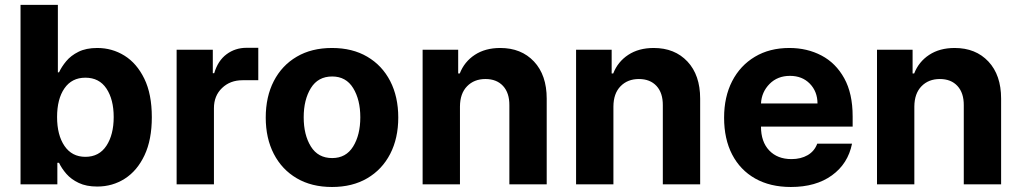

<svg xmlns="http://www.w3.org/2000/svg" viewBox="-20 -747 4135 778"><path d="M63.2 0V-727.3H214.5V-453.8H219.1Q229.4 -476.2 248.2 -498.9Q267 -521.7 297.9 -537.1Q328.8 -552.6 374.3 -552.6Q434.3 -552.6 484.4 -521.5Q534.4 -490.4 564.8 -428.1Q595.2 -365.8 595.2 -272Q595.2 -180.8 565.7 -118.1Q536.2 -55.4 486.2 -23.3Q436.1 8.9 373.9 8.9Q329.9 8.9 299.2 -5.7Q268.5 -20.2 249.1 -42.4Q229.8 -64.6 219.1 -87.4H212.4V0ZM211.3 -272.7Q211.3 -199.9 241.3 -155.7Q271.3 -111.5 326 -111.5Q381.7 -111.5 411.2 -156.4Q440.7 -201.3 440.7 -272.7Q440.7 -343.8 411.4 -388Q382.1 -432.2 326 -432.2Q271 -432.2 241.1 -389Q211.3 -345.9 211.3 -272.7Z M695.7 0V-545.5H842.3V-450.3H848Q862.9 -501.1 898.1 -527.2Q933.2 -553.3 979 -553.3H1026.6V-421.9H962.7Q912.6 -421.9 879.8 -390.4Q846.9 -359 846.9 -308.6V0Z M1325.3 10.7Q1242.5 10.7 1182.4 -24.7Q1122.2 -60 1089.5 -123.4Q1056.8 -186.8 1056.8 -270.6Q1056.8 -355.1 1089.5 -418.5Q1122.2 -481.9 1182.4 -517.2Q1242.5 -552.6 1325.3 -552.6Q1408 -552.6 1468.2 -517.2Q1528.4 -481.9 1561.1 -418.5Q1593.8 -355.1 1593.8 -270.6Q1593.8 -186.8 1561.1 -123.4Q1528.4 -60 1468.2 -24.7Q1408 10.7 1325.3 10.7ZM1326 -106.5Q1382.1 -106.5 1411 -153.4Q1440 -200.3 1440 -271.7Q1440 -343 1411 -390.1Q1382.1 -437.1 1326 -437.1Q1268.8 -437.1 1239.7 -390.1Q1210.6 -343 1210.6 -271.7Q1210.6 -200.3 1239.7 -153.4Q1268.8 -106.5 1326 -106.5Z M1843.8 -315.3V0H1692.5V-545.5H1836.6V-449.2H1843Q1861.5 -496.8 1903.9 -524.7Q1946.4 -552.6 2007.1 -552.6Q2092.3 -552.6 2143.8 -497.7Q2195.3 -442.8 2195.3 -347.3V0H2044V-320.3Q2044.4 -370.4 2018.5 -398.6Q1992.5 -426.8 1947.1 -426.8Q1901.3 -426.8 1872.7 -397.5Q1844.1 -368.3 1843.8 -315.3Z M2465.6 -315.3V0H2314.3V-545.5H2458.5V-449.2H2464.8Q2483.3 -496.8 2525.7 -524.7Q2568.2 -552.6 2628.9 -552.6Q2714.1 -552.6 2765.6 -497.7Q2817.1 -442.8 2817.1 -347.3V0H2665.8V-320.3Q2666.2 -370.4 2640.3 -398.6Q2614.3 -426.8 2568.9 -426.8Q2523.1 -426.8 2494.5 -397.5Q2465.9 -368.3 2465.6 -315.3Z M3184.7 10.7Q3100.9 10.7 3040.1 -23.6Q2979.4 -57.9 2946.7 -120.9Q2914.1 -183.9 2914.1 -270.2Q2914.1 -354.4 2946.7 -418Q2979.4 -481.5 3038.9 -517Q3098.4 -552.6 3178.6 -552.6Q3250.7 -552.6 3308.8 -522Q3366.8 -491.5 3400.9 -429.9Q3435 -368.3 3435 -275.6V-234H3063.6V-233.7Q3063.6 -172.6 3096.9 -137.4Q3130.3 -102.3 3187.1 -102.3Q3225.1 -102.3 3252.7 -118.3Q3280.2 -134.2 3291.5 -164.8H3432.5Q3416.2 -83.5 3351 -36.4Q3285.9 10.7 3184.7 10.7ZM3063.6 -327.8H3292.6Q3292.3 -376.4 3261.4 -408Q3230.5 -439.6 3181.1 -439.6Q3130.7 -439.6 3098.4 -407Q3066.1 -374.3 3063.6 -327.8Z M3685 -315.3V0H3533.7V-545.5H3677.9V-449.2H3684.3Q3702.8 -496.8 3745.2 -524.7Q3787.6 -552.6 3848.4 -552.6Q3933.6 -552.6 3985.1 -497.7Q4036.6 -442.8 4036.6 -347.3V0H3885.3V-320.3Q3885.7 -370.4 3859.7 -398.6Q3833.8 -426.8 3788.4 -426.8Q3742.5 -426.8 3714 -397.5Q3685.4 -368.3 3685 -315.3Z"/></svg>

Font: Inter Zeller
Style: Bold
Weight: 700
Designer: Rasmus Andersson; Joe Bland
Foundry: zeller
Version: Version 3.015;git-dec3a8cb1